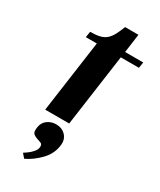

<svg xmlns="http://www.w3.org/2000/svg" viewBox="-198 -592 755 908"><g transform="rotate(30 180.0 -138.0)"><path d="M65 -393 70 -425Q101 -425 121.5 -430Q142 -435 156 -447Q170 -459 180.5 -478.5Q191 -498 202 -527H275L261 -425H360L355 -393H256L201 0H70L125 -393ZM81 229Q87 225 96.5 218.5Q106 212 114.5 204Q123 196 129.5 187Q136 178 137 170Q140 151 129.5 146.5Q119 142 107 138.5Q95 135 85 127Q75 119 79 92Q83 64 103.5 49Q124 34 150 34Q183 34 203 55.5Q223 77 218 111Q212 158 177 194.5Q142 231 100 251Z"/></g></svg>

Font: Gamine
Style: Bold Italic
Weight: 700
Designer: Tapiwanashe Sebastian Garikayi
Version: Version 1.000